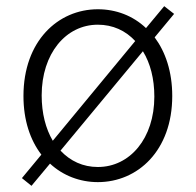

<svg xmlns="http://www.w3.org/2000/svg" viewBox="-20 -577 634 622"><path d="M443 -411C467 -372 480 -322 480 -264C480 -129 401 -36 297 -36C249 -36 208 -55 176 -89ZM151 -121C128 -160 115 -210 115 -268C115 -403 193 -497 297 -497C345 -497 387 -478 418 -444ZM544 -532 512 -557 453 -486C411 -526 356 -547 297 -547C168 -547 56 -444 56 -266C56 -187 78 -123 114 -76L51 0L82 25L142 -47C184 -8 239 13 297 13C426 13 538 -89 538 -266C538 -345 516 -409 481 -456Z"/></svg>

Font: Noto Sans CJK Light
Style: Regular
Weight: 300
Designer: Ryoko NISHIZUKA (kana & ideographs); Paul D. Hunt (Latin, Greek & Cyrillic); Wenlong ZHANG (bopomofo); Sandoll Communica
Foundry: Adobe Systems Incorporated
Version: Version 1.000;PS 1;hotconv 1.0.78;makeotf.lib2.5.61930